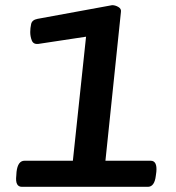

<svg xmlns="http://www.w3.org/2000/svg" viewBox="-20 -723 682 743"><path d="M65 0Q38 0 43 -43L44 -58Q49 -101 75 -101H262L313 -581L128 -553Q109 -551 103 -566.5Q97 -582 97 -599Q97 -614 100.5 -630Q104 -646 125 -650L414 -703Q426 -703 438 -696Q450 -689 448 -677L388 -101H563Q589 -101 585 -58L583 -43Q578 0 552 0Z"/></svg>

Font: Asap Expanded Expanded SemiBold
Style: Italic
Weight: 600
Width: 7
Italic angle: -6°
Designer: Pablo Cosgaya
Foundry: Omnibus-Type
Version: Version 3.001; ttfautohint (v1.8.4.7-5d5b)